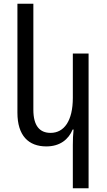

<svg xmlns="http://www.w3.org/2000/svg" viewBox="-20 -780 578 1036"><path d="M458 236V-491H373V-252C373 -128 326 -63 253 -63C195 -63 160 -100 160 -188V-760H74V-172C74 -48 134 10 230 10C304 10 350 -28 372 -81H377C374 -53 373 -27 373 2V236Z"/></svg>

Font: Noto Sans Armenian SemiCondensed
Style: Regular
Weight: 400
Width: 4
Designer: Monotype Design Team
Foundry: Monotype Imaging Inc.
Version: Version 2.008